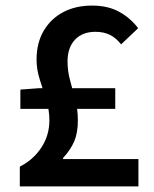

<svg xmlns="http://www.w3.org/2000/svg" viewBox="-20 -668 553 688"><path d="M51 0V-71Q99 -95 128 -139Q157 -183 157 -237Q157 -274 145.5 -310.5Q134 -347 122.5 -383Q111 -419 111 -454Q111 -514 136.5 -557.5Q162 -601 206.5 -624.5Q251 -648 310 -648Q367 -648 407.5 -625.5Q448 -603 475 -567L414 -509Q396 -532 374 -543Q352 -554 322 -554Q275 -554 248.5 -525.5Q222 -497 222 -448Q222 -414 231 -380.5Q240 -347 249.5 -311.5Q259 -276 259 -236Q259 -192 246 -161.5Q233 -131 206 -102V-98H476V0ZM53 -278V-347L120 -352H393V-278Z"/></svg>

Font: Source Sans 3 ExtraLight SemiBold
Style: Regular
Weight: 600
Version: Version 3.052;hotconv 1.1.0;makeotfexe 2.6.0